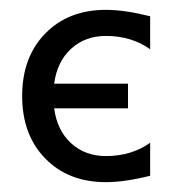

<svg xmlns="http://www.w3.org/2000/svg" viewBox="-20 -365 355 390"><path d="M285 -8Q233 5 195 5Q119 5 72 -43Q25 -91 25 -170Q25 -249 72 -297Q119 -345 195 -345Q233 -345 285 -332V-265Q247 -292 195 -292Q153 -292 124.5 -266Q96 -240 90 -195H240V-145H90Q96 -100 124.5 -74Q153 -48 195 -48Q247 -48 285 -75Z"/></svg>

Font: Glametrix
Style: Regular
Weight: 500
Designer: gluk
Foundry: gluk
Version: Version 0.40